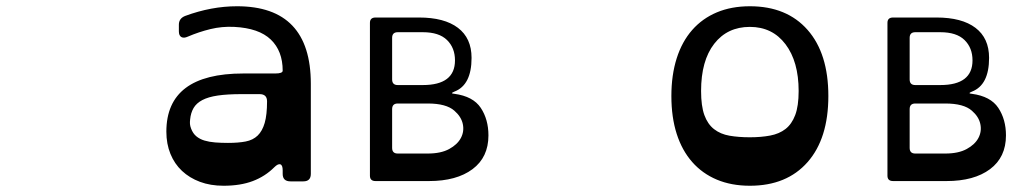

<svg xmlns="http://www.w3.org/2000/svg" viewBox="-20 -580 3310 614"><path d="M709 -123Q742 -123 765.5 -127.5Q789 -132 804 -146.5Q819 -161 826.5 -187Q834 -213 834 -256Q834 -279 810 -279H753Q707 -279 676.5 -274.5Q646 -270 627 -260Q608 -250 599 -234.5Q590 -219 588 -198Q587 -190 587.5 -183.5Q588 -177 591 -169Q597 -153 608 -144Q619 -135 634 -130.5Q649 -126 668 -124.5Q687 -123 709 -123ZM738 -560Q974 -560 974 -312V-24Q974 0 950 0H909Q884 0 884 -24V-35Q884 -52 876.5 -54.5Q869 -57 857 -45Q828 -16 788.5 -1Q749 14 695 14Q653 14 619.5 1.5Q586 -11 562 -33.5Q538 -56 525 -88Q512 -120 512 -159Q512 -345 758 -345H860Q884 -345 884 -354Q884 -417 846 -453.5Q808 -490 729 -494Q690 -496 653 -487Q616 -478 581 -463Q568 -457 560 -461.5Q552 -466 552 -480V-501Q552 -521 572 -529Q656 -560 738 -560Z M1252 -249Q1234 -249 1234 -231V-107Q1234 -89 1252 -89H1348Q1390 -89 1416.5 -103.5Q1443 -118 1454 -139Q1465 -160 1460 -183.5Q1455 -207 1433 -226Q1407 -249 1348 -249ZM1252 -477Q1234 -477 1234 -459V-326Q1234 -308 1252 -308H1332Q1435 -308 1435 -387Q1435 -427 1409.5 -452Q1384 -477 1332 -477ZM1163 -507Q1163 -524 1181 -524H1320Q1401 -524 1444.5 -491Q1488 -458 1488 -395Q1488 -308 1433 -287Q1418 -281 1433 -280Q1493 -272 1517.5 -235Q1542 -198 1542 -147Q1542 -77 1491 -39Q1440 -1 1352 -1H1181Q1163 -1 1163 -18Z M2378 -494Q2306 -494 2264 -440Q2222 -386 2222 -289Q2222 -241 2232.5 -212Q2243 -183 2263.5 -167Q2284 -151 2313 -146Q2342 -141 2378 -141Q2414 -141 2443 -146.5Q2472 -152 2492 -167.5Q2512 -183 2523 -212Q2534 -241 2534 -289Q2534 -383 2492 -438.5Q2450 -494 2378 -494ZM2378 -560Q2496 -560 2562.5 -484.5Q2629 -409 2629 -273Q2629 -137 2562.5 -61.5Q2496 14 2378 14Q2319 14 2272.5 -5.5Q2226 -25 2193.5 -62Q2161 -99 2144 -152Q2127 -205 2127 -273Q2127 -340 2144 -393.5Q2161 -447 2193.5 -484Q2226 -521 2272.5 -540.5Q2319 -560 2378 -560Z M2907 -249Q2889 -249 2889 -231V-107Q2889 -89 2907 -89H3003Q3045 -89 3071.5 -103.5Q3098 -118 3109 -139Q3120 -160 3115 -183.5Q3110 -207 3088 -226Q3062 -249 3003 -249ZM2907 -477Q2889 -477 2889 -459V-326Q2889 -308 2907 -308H2987Q3090 -308 3090 -387Q3090 -427 3064.5 -452Q3039 -477 2987 -477ZM2818 -507Q2818 -524 2836 -524H2975Q3056 -524 3099.5 -491Q3143 -458 3143 -395Q3143 -308 3088 -287Q3073 -281 3088 -280Q3148 -272 3172.5 -235Q3197 -198 3197 -147Q3197 -77 3146 -39Q3095 -1 3007 -1H2836Q2818 -1 2818 -18Z"/></svg>

Font: OpenDyslexic 3
Style: Regular
Weight: 400
Designer: Abelardo Gonzalez
Version: Version 1.000;PS 001.001;hotconv 1.0.56